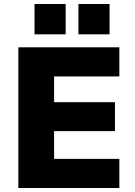

<svg xmlns="http://www.w3.org/2000/svg" viewBox="-20 -942 678 962"><path d="M72 0V-705H578V-559H251V-430H556V-285H251V-146H578V0ZM373 -770V-922H529V-770ZM153 -770V-922H309V-770Z"/></svg>

Font: Nunito Sans 10pt Black
Style: Regular
Weight: 900
Designer: Vernon Adams
Foundry: Vernon Adams
Version: Version 3.101;gftools[0.9.27]